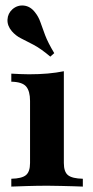

<svg xmlns="http://www.w3.org/2000/svg" viewBox="-20 -690 343 710"><path d="M21.8 0V-29Q60.5 -29.8 75.8 -42.3Q91.1 -54.8 91.1 -87.1V-316.9Q91.1 -353.2 76.6 -370.2Q62.1 -387.1 21.8 -387.9V-417.7Q37.9 -416.9 54.4 -416.1Q71 -415.3 87.1 -415.3Q124.2 -415.3 156.5 -418.1Q188.7 -421 216.1 -426.6V-87.1Q216.1 -54 231.9 -41.9Q247.6 -29.8 286.3 -29V0Q274.2 -0.8 252.8 -1.2Q231.5 -1.6 206.5 -2.4Q181.5 -3.2 156.5 -3.2Q118.5 -3.2 79.8 -2Q41.1 -0.8 21.8 0ZM166.1 -480.6Q130.6 -510.5 103.6 -524.6Q76.6 -538.7 57.3 -548.4Q37.9 -558.1 23.4 -575Q6.5 -595.2 7.7 -617.7Q8.9 -640.3 25.8 -655.6Q44.4 -671.8 68.1 -669.4Q91.9 -666.9 108.9 -645.2Q122.6 -628.2 129.4 -608.1Q136.3 -587.9 146.8 -560.1Q157.3 -532.3 180.6 -493.5Z"/></svg>

Font: Playfair 5pt SemiExpanded Light ExtraBold
Style: Regular
Weight: 800
Version: Version 2.001;gftools[0.9.30]